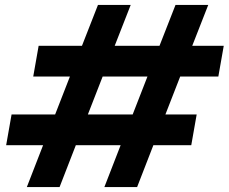

<svg xmlns="http://www.w3.org/2000/svg" viewBox="-20 -760 929 780"><path d="M519 -295 579 -449H397L337 -295ZM404 0 470 -170H288L222 0H89L155 -170H5L27 -295H204L264 -449H115L137 -574H313L378 -740H511L446 -574H628L693 -740H826L761 -574H889L867 -449H712L652 -295H779L757 -170H603L537 0Z"/></svg>

Font: Poppins SemiBold
Style: Italic
Weight: 600
Italic angle: -10°
Designer: Ninad Kale (Devanagari), Jonny Pinhorn (Latin)
Foundry: Indian Type Foundry
Version: Version 3.200;PS 1.000;hotconv 16.6.54;makeotf.lib2.5.65590